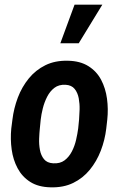

<svg xmlns="http://www.w3.org/2000/svg" viewBox="-20 -801 523 831"><path d="M28.8 -244.6 33.7 -282.7Q39.6 -332 57.1 -378.4Q74.7 -424.8 104.5 -461.4Q134.3 -498 176.5 -518.8Q218.8 -539.6 274.4 -538.1Q327.1 -537.1 362.8 -514.6Q398.4 -492.2 417.7 -455.6Q437 -418.9 443.1 -374Q449.2 -329.1 444.3 -283.2L439.9 -244.6Q434.1 -195.3 416.3 -148.9Q398.4 -102.5 368.7 -66.2Q338.9 -29.8 296.9 -9.3Q254.9 11.2 199.7 9.8Q146 8.8 110.8 -13.7Q75.7 -36.1 56.2 -72.8Q36.6 -109.4 30.5 -154.1Q24.4 -198.7 28.8 -244.6ZM156.2 -283.2 152.3 -243.7Q150.4 -225.6 149.4 -200.9Q148.4 -176.3 152.8 -152.3Q157.2 -128.4 170.4 -112.1Q183.6 -95.7 210 -94.2Q239.7 -92.3 259.3 -106.9Q278.8 -121.6 291 -145.3Q303.2 -168.9 309.3 -195.6Q315.4 -222.2 318.4 -245.1L322.3 -284.2Q323.7 -301.8 324.5 -326.7Q325.2 -351.6 320.8 -375.5Q316.4 -399.4 303.2 -416Q290 -432.6 263.7 -434.1Q234.9 -435.5 215.6 -420.9Q196.3 -406.2 184.1 -382.3Q171.9 -358.4 165.3 -332Q158.7 -305.7 156.2 -283.2ZM241.2 -613.8 302.7 -780.8H422.9L320.8 -613.8Z"/></svg>

Font: Roboto Condensed SemiBold
Style: Italic
Weight: 600
Italic angle: -12°
Designer: Christian Robertson
Foundry: Google
Version: Version 3.008; 2023